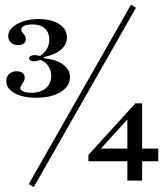

<svg xmlns="http://www.w3.org/2000/svg" viewBox="-20 -714 692 807"><path d="M132.3 -303.2Q75.8 -303.2 41.1 -322.6Q6.5 -341.9 6.5 -373.4Q6.5 -391.9 18.5 -403.2Q30.6 -414.5 50 -414.5Q65.3 -414.5 74.6 -407.3Q83.9 -400 83.9 -387.9Q83.9 -378.2 79.4 -370.6Q75 -362.9 70.2 -356.5Q65.3 -350 65.3 -343.5Q65.3 -334.7 78.2 -329.4Q91.1 -324.2 112.1 -324.2Q150.8 -324.2 173 -343.5Q195.2 -362.9 195.2 -395.2Q195.2 -419.4 182.7 -437.1Q170.2 -454.8 149.2 -462.1Q140.3 -458.9 133.5 -457.7Q126.6 -456.5 120.2 -456.5Q112.1 -456.5 107.3 -460.1Q102.4 -463.7 102.4 -468.5Q102.4 -475 108.9 -478.6Q115.3 -482.3 125 -482.3Q129.8 -482.3 135.5 -481.5Q141.1 -480.6 148.4 -479Q166.9 -490.3 177 -508.1Q187.1 -525.8 187.1 -547.6Q187.1 -577.4 168.5 -594.4Q150 -611.3 116.1 -611.3Q95.2 -611.3 82.3 -605.6Q69.4 -600 69.4 -590.3Q69.4 -583.1 74.6 -577Q79.8 -571 84.3 -564.5Q88.7 -558.1 88.7 -549.2Q88.7 -537.9 79.8 -531Q71 -524.2 56.5 -524.2Q37.9 -524.2 26.2 -534.7Q14.5 -545.2 14.5 -562.1Q14.5 -582.3 31.5 -598.4Q48.4 -614.5 77.4 -624.2Q106.5 -633.9 141.9 -633.9Q196 -633.9 228.6 -612.9Q261.3 -591.9 261.3 -556.5Q261.3 -527.4 236.7 -505.6Q212.1 -483.9 163.7 -474.2V-469.4Q217.7 -463.7 246 -442.3Q274.2 -421 274.2 -389.5Q274.2 -351.6 235.1 -327.4Q196 -303.2 132.3 -303.2ZM121.8 72.6 100.8 59.7 530.6 -694.4 551.6 -681.5ZM351.6 -36.3V-62.9L549.2 -279.8L556.5 -257.3L396.8 -81.5L391.9 -89.5H645.2V-36.3ZM515.3 45.2V-222.6L548.4 -279.8H577.4V45.2Z"/></svg>

Font: Playfair 12pt Medium
Style: Regular
Weight: 500
Designer: Claus Eggers Sørensen
Foundry: Claus Eggers Sørensen
Version: Version 2.000;gftools[0.9.28]